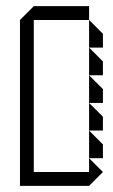

<svg xmlns="http://www.w3.org/2000/svg" viewBox="-20 -605 367 625"><path d="M270 -450V-540L315 -495V-450ZM270 -360V-450L315 -405V-360ZM270 -270V-360L315 -315V-270ZM270 -180V-270L315 -225V-180ZM270 -90V-180L315 -135V-90ZM45 0V-540L90 -585H270V-540H90V-45H270V-90L315 -45L270 0Z"/></svg>

Font: Rubik Iso
Style: Regular
Weight: 400
Designer: Hubert and Fischer, NaN
Foundry: Hubert and Fischer, NaN
Version: Version 2.200